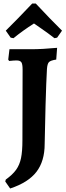

<svg xmlns="http://www.w3.org/2000/svg" viewBox="-20 -923 374 1096"><path d="M10 113 13 102Q52 74 72 46Q92 18 100 -20.5Q108 -59 108 -123L109 -526Q109 -557 102 -567.5Q95 -578 74 -578Q61 -578 32 -575L27 -583L34 -642H157Q221 -642 306 -650L301 -583Q268 -578 259 -568Q250 -558 248 -529Q244 -461 240 -321.5Q236 -182 235 -102Q235 -3 188 58Q141 119 38 153ZM41 -708 13 -748Q80 -814 164 -903H184Q267 -814 334 -748L306 -708L291 -705Q255 -733 218 -758.5Q181 -784 174 -789Q108 -747 57 -705Z"/></svg>

Font: Alegreya
Style: Bold
Weight: 700
Designer: Juan Pablo del Peral
Foundry: Huerta Tipografica
Version: Version 2.008; ttfautohint (v1.8)